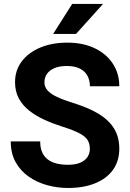

<svg xmlns="http://www.w3.org/2000/svg" viewBox="-20 -935 655 965"><path d="M321.6 9.8Q268.5 9.8 217.3 -4.2Q166.2 -18.2 124.8 -47Q83.3 -75.8 58.6 -119.9Q34 -164 34 -224.2H182Q182 -192 191.9 -169.7Q201.9 -147.5 220.4 -133.4Q239 -119.4 264.6 -113.1Q290.3 -106.8 321.6 -106.8Q359.5 -106.8 383.7 -117.4Q408 -127.9 419.8 -146Q431.6 -164.1 431.6 -186.7Q431.6 -211.6 421.1 -229.8Q410.6 -247.9 380.9 -264.2Q351.2 -280.5 293.5 -298.5Q244.8 -314 201.9 -333.7Q158.9 -353.4 126 -379.6Q93.1 -405.9 74.3 -440.9Q55.6 -475.9 55.6 -522.1Q55.6 -581.8 89.3 -626.4Q122.9 -671 182.1 -695.8Q241.3 -720.7 318.2 -720.7Q397.6 -720.7 456.2 -692.5Q514.8 -664.4 547.2 -614.8Q579.6 -565.3 579.6 -501.5H431.9Q431.9 -531.2 419.5 -554.3Q407 -577.3 381.3 -590.3Q355.6 -603.3 315.8 -603.3Q278 -603.3 252.9 -592.3Q227.7 -581.2 215.5 -562.8Q203.2 -544.4 203.2 -521.2Q203.2 -497.9 219.4 -480.1Q235.6 -462.3 267 -447.6Q298.3 -432.8 343.6 -418.8Q421.5 -395.2 474 -363.8Q526.5 -332.4 553 -289.4Q579.6 -246.4 579.6 -187.7Q579.6 -125.7 547.8 -81.4Q516 -37.1 458 -13.7Q400 9.8 321.6 9.8ZM342.9 -915.3H497.9L362.1 -764.4H247Z"/></svg>

Font: Heebo
Style: Regular
Weight: 400
Designer: Oded Ezer
Foundry: Ezer Type House
Version: Version 3.100